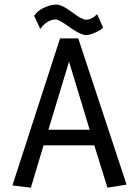

<svg xmlns="http://www.w3.org/2000/svg" viewBox="-20 -825 619 854"><path d="M458 9.8 399.4 -178.7H173.8L117.2 9.8L35.2 0L247.1 -654.3H328.1L543 -3.9ZM287.1 -550.8 195.3 -248H378.9ZM364.3 -668.9Q338.9 -668.9 290.5 -703.6Q242.2 -738.3 228.5 -738.3Q189.5 -738.3 159.2 -696.3L131.8 -754.9Q145.5 -776.4 174.3 -790Q203.1 -803.7 228.5 -804.7Q253.9 -805.7 299.3 -771.5Q344.7 -737.3 362.3 -737.3Q387.7 -737.3 412.1 -761.7L438.5 -702.1Q429.7 -691.4 403.8 -680.2Q377.9 -668.9 364.3 -668.9Z"/></svg>

Font: Puritan
Style: Regular
Weight: 400
Version: 2.0a